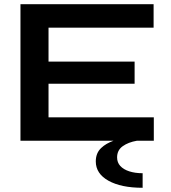

<svg xmlns="http://www.w3.org/2000/svg" viewBox="-20 -667 809 910"><path d="M656 223Q554 223 494 189.5Q434 156 434 98Q434 58 460 34Q482 13 518 0H77V-647H708V-536H210V-375H618V-270H210V-111H709V0H629Q588 7 561.5 26Q535 45 535 79Q535 103 550 119.5Q565 136 592.5 145Q620 154 656 154Z"/></svg>

Font: Syne Modified
Style: Bold
Weight: 700
Designer: Lucas Descroix
Foundry: Bonjour Monde
Version: Version 2.200